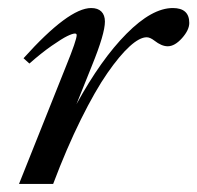

<svg xmlns="http://www.w3.org/2000/svg" viewBox="-20 -458 491 478"><path d="M27.3 0 144.5 -293.5Q170.9 -358.4 170.9 -370.6Q170.9 -374.5 166.5 -374.5Q160.6 -374.5 147.5 -368.2Q134.3 -361.8 108.4 -343.8Q82.5 -325.7 53.2 -299.8L38.6 -313Q150.9 -438 207 -438Q223.6 -438 232.4 -429.2Q241.2 -420.4 241.2 -404.3Q241.2 -374 209 -294.9L170.4 -198.7Q231.4 -310.1 294.9 -374Q358.4 -438 410.2 -438Q451.2 -438 451.2 -400.9Q451.2 -383.3 433.1 -363Q415 -342.8 397.5 -342.8Q382.3 -342.8 364.3 -356.9Q353.5 -365.2 345.2 -365.2Q327.6 -365.2 302.7 -342.5Q277.8 -319.8 247.6 -276.4Q217.3 -232.9 181.6 -161.1Q146 -89.4 112.3 0Z"/></svg>

Font: Elstob 14pt Medium
Style: Italic
Weight: 500
Italic angle: -20°
Designer: Peter S. Baker
Version: Version 1.015